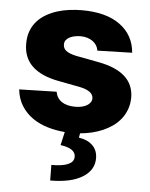

<svg xmlns="http://www.w3.org/2000/svg" viewBox="-55 -598 685 878"><g transform="rotate(5 287.5 -159.0)"><path d="M202.4 -171.2Q208.1 -141 231.5 -125.5Q255 -110.1 292.6 -110.1Q309.3 -110.1 323.2 -113.3Q337 -116.5 346.9 -122.5Q356.9 -128.6 362.6 -136.9Q368.3 -145.2 368.3 -155.5Q367.2 -190.7 301.8 -202.8L206.7 -220.9Q43.7 -251.8 44.7 -378.9Q44.7 -412.3 54.9 -438Q65 -463.8 82.6 -483Q100.1 -502.1 123.6 -515.4Q147 -528.8 173.8 -537.1Q200.6 -545.5 229.4 -549Q258.2 -552.6 285.9 -552.6Q397.4 -552.6 460.6 -506.4Q524.5 -459.9 531.2 -378.9L371.8 -374.6Q370 -387.4 363.3 -398.3Q356.5 -409.1 345.9 -416.9Q335.2 -424.7 320.7 -429.2Q306.1 -433.6 289.1 -433.6Q279.1 -433.6 266.3 -431.5Q253.6 -429.3 242.5 -424.4Q231.5 -419.4 224.1 -410.7Q216.6 -402 217 -388.8Q217 -381 220 -374.1Q223 -367.2 230.1 -361.3Q237.2 -355.5 248.9 -350.7Q260.7 -345.9 277.7 -342.3L382.8 -322.4Q543.7 -291.9 544.7 -174.7Q544.4 -144.9 535.5 -120.4Q526.6 -95.9 511.2 -76.2Q495.7 -56.5 474.8 -41.5Q453.8 -26.6 429.7 -16.2Q405.5 -5.7 379.1 0.5Q352.6 6.7 326 8.9L322.4 29.1Q362.2 34.8 385.3 57.2Q408.4 79.5 408.7 116.1Q409.1 170.8 356.2 203.5Q303.6 235.8 208.5 235.8L207.7 164.4Q257.8 164.4 283.7 153.4Q309.7 142.4 310.7 120Q312.9 79.9 241.8 70.3L255.7 9.2Q215.9 6 177.6 -5.1Q139.2 -16.3 108.3 -37.5Q77.4 -58.6 56.6 -90.6Q35.9 -122.5 30.9 -166.9Z"/></g></svg>

Font: Inter P Extra Bold
Style: Regular
Weight: 800
Designer: Rasmus Andersson
Foundry: rsms
Version: Version 3.018;git-588b23468